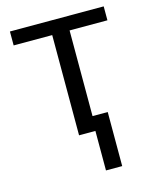

<svg xmlns="http://www.w3.org/2000/svg" viewBox="-110 -610 700 871"><g transform="rotate(-15 240.0 -175.0)"><path d="M278.8 0H202.1V-470.7H21V-536.1H461.4V-470.7H283.7V-68.4H355V185.5H278.8Z"/></g></svg>

Font: Viking Open Sans
Style: Regular
Weight: 400
Foundry: Ascender Corporation
Version: Version 2.001